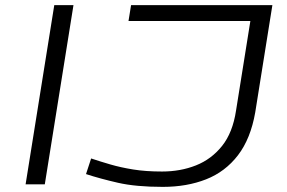

<svg xmlns="http://www.w3.org/2000/svg" viewBox="-20 -720 1123 750"><path d="M80 0 192 -700H267L155 0ZM316 -40 336 -101Q372 -89 411.5 -77.5Q451 -66 500 -58Q549 -50 613 -50Q685 -50 745.5 -74Q806 -98 847.5 -150Q889 -202 902 -288L958 -638H482L492 -700H1044L977 -281Q959 -178 909.5 -113.5Q860 -49 785 -19.5Q710 10 616 10Q511 10 441 -6Q371 -22 316 -40Z"/></svg>

Font: Georama ExtraExtended Light
Style: Italic
Weight: 300
Width: 8
Italic angle: -9°
Designer: Jean-Baptiste Levee
Foundry: Production Type
Version: Version 1.000